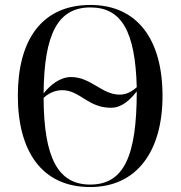

<svg xmlns="http://www.w3.org/2000/svg" viewBox="-20 -745 729 775"><path d="M344 10C532 10 636 -134 636 -358C636 -586 534 -725 345 -725C148 -725 52 -583 52 -359C52 -137 147 10 344 10ZM463 -363C391 -363 347 -434 267 -434C222 -434 183 -402 156 -368C158 -611 215 -715 345 -715C471 -715 526 -618 532 -393C508 -372 487 -363 463 -363ZM344 0C214 0 157 -108 156 -350C180 -372 207 -381 231 -381C303 -381 334 -310 428 -310C472 -310 505 -342 532 -376C532 -112 479 0 344 0Z"/></svg>

Font: Noto Serif Display SemiCondensed
Style: Regular
Weight: 400
Width: 4
Designer: Monotype Design Team
Foundry: Monotype Imaging Inc.
Version: Version 2.009